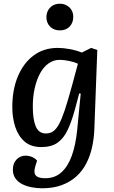

<svg xmlns="http://www.w3.org/2000/svg" viewBox="-20 -780 611 1030"><path d="M413 -278 405 -279 380 -186Q363 -125 342 -81Q321 -37 288 -14Q255 9 202 9Q146 9 112 -20.5Q78 -50 62 -99Q46 -148 46 -205Q46 -299 76 -370.5Q106 -442 160.5 -482.5Q215 -523 290 -523Q319 -523 354.5 -516.5Q390 -510 419 -498L469 -523L502 -512L486 -84Q484 -35 473.5 11.5Q463 58 442.5 97.5Q422 137 389.5 166.5Q357 196 311.5 213Q266 230 206 230Q177 230 149 224.5Q121 219 98.5 207.5Q76 196 62.5 176.5Q49 157 49 130Q49 96 69 75.5Q89 55 117 55Q128 55 140 58Q152 61 162.5 67.5Q173 74 179 82L170 110Q164 129 165 144Q166 159 179.5 167.5Q193 176 223 176Q275 176 310 144Q345 112 365.5 54.5Q386 -3 394 -82ZM226 -64Q248 -64 264.5 -75Q281 -86 296 -113Q311 -140 327.5 -189.5Q344 -239 365 -316L398 -438Q380 -447 351 -453Q322 -459 301 -459Q267 -459 240 -439.5Q213 -420 194.5 -385.5Q176 -351 166 -306Q156 -261 156 -208Q156 -139 172 -101.5Q188 -64 226 -64ZM229 -688Q229 -719 249 -739.5Q269 -760 301 -760Q322 -760 338.5 -750.5Q355 -741 364 -725.5Q373 -710 373 -689Q373 -658 353.5 -637.5Q334 -617 301 -617Q269 -617 249 -637Q229 -657 229 -688Z"/></svg>

Font: Literata Medium
Style: Italic
Weight: 500
Italic angle: -2°
Designer: Latin by Veronika Burian and Jose Scaglione. Greek by Irene Vlachou. Cyrillic by Vera Evstafieva
Foundry: TypeTogether
Version: Version 3.103;gftools[0.9.29]